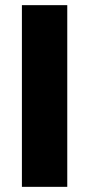

<svg xmlns="http://www.w3.org/2000/svg" viewBox="-20 -725 345 745"><path d="M65 0V-705H241V0Z"/></svg>

Font: Nunito Sans 7pt Condensed Black
Style: Regular
Weight: 900
Width: 3
Designer: Vernon Adams
Foundry: Vernon Adams
Version: Version 3.101;gftools[0.9.27]